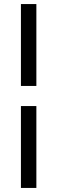

<svg xmlns="http://www.w3.org/2000/svg" viewBox="-20 -795 282 945"><path d="M159 -775V-372H83V-775ZM159 -273V130H83V-273Z"/></svg>

Font: Raleway Medium
Style: Regular
Weight: 500
Designer: Matt McInerney, Pablo Impallari, Rodrigo Fuenzalida
Foundry: Matt McInerney, Pablo Impallari, Rodrigo Fuenzalida
Version: Version 4.026